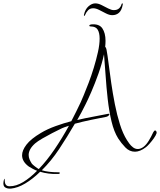

<svg xmlns="http://www.w3.org/2000/svg" viewBox="-134 -890 949 1139"><path d="M-70 229Q-92 230 -104.5 221Q-117 212 -113 187Q-113 184 -111 178Q-109 172 -106 170Q-107 195 -100 205Q-93 215 -77 215Q-38 215 3.5 190Q45 165 86 123Q76 120 60.5 111.5Q45 103 37 98Q-3 69 -3 31Q-3 2 23 -32Q49 -66 108 -101Q146 -124 196 -142Q246 -160 289 -171Q304 -200 318 -228Q332 -256 345 -284Q350 -295 363 -326Q376 -357 392 -399Q408 -441 422.5 -488.5Q437 -536 447 -581Q457 -626 457 -661Q457 -695 445.5 -714Q434 -733 405 -733H404Q396 -733 396 -738Q396 -743 406 -745Q454 -750 473 -722Q492 -694 492 -648Q492 -640 491.5 -631Q491 -622 490 -612Q496 -607 498 -595Q504 -563 510.5 -511Q517 -459 526 -397Q535 -335 547.5 -271.5Q560 -208 577.5 -152.5Q595 -97 619 -59Q624 -51 633 -38.5Q642 -26 655 -16Q668 -6 684 -6Q701 -6 719 -20Q735 -33 749 -56Q763 -79 775 -105Q781 -116 786 -116Q791 -116 793.5 -110.5Q796 -105 795 -100Q791 -87 778.5 -69.5Q766 -52 753 -37.5Q740 -23 732 -17Q714 -3 697.5 3.5Q681 10 667 10Q634 10 609.5 -15.5Q585 -41 567 -69Q542 -109 527.5 -170Q513 -231 505 -302Q497 -373 492.5 -442Q488 -511 483 -568Q471 -512 450 -453Q429 -394 407.5 -344.5Q386 -295 372 -268Q350 -223 324 -178Q370 -189 420 -198Q470 -207 508 -215H511Q515 -215 515 -212Q515 -209 510 -204Q505 -199 497 -197Q454 -189 404 -178.5Q354 -168 310 -156Q264 -77 217 -6Q170 65 114 120Q152 132 211 132H213Q221 132 221 136Q221 142 209 142Q181 143 154 139.5Q127 136 104 129Q60 172 15.5 198.5Q-29 225 -70 229ZM96 113Q144 63 189.5 -4Q235 -71 275 -144Q262 -140 248 -135Q234 -130 221 -123Q204 -115 175 -100Q146 -85 117.5 -68.5Q89 -52 74 -39Q54 -21 45 -4Q36 13 36 29Q36 43 41.5 56Q47 69 55 81Q60 87 73.5 97.5Q87 108 96 113ZM370 -800Q369 -796 366 -796Q363 -796 364 -802Q371 -835 391 -852.5Q411 -870 431 -870Q449 -870 468.5 -860Q488 -850 507.5 -840Q527 -830 541 -830Q561 -830 572 -840Q583 -850 587 -865Q589 -870 591 -870Q596 -870 594 -862Q588 -829 572 -814.5Q556 -800 532 -800Q515 -800 494.5 -810.5Q474 -821 454.5 -831Q435 -841 419 -841Q400 -841 388.5 -829Q377 -817 370 -800Z"/></svg>

Font: Inspiration
Style: Regular
Weight: 400
Designer: Robert E. Leuschke
Foundry: Robert E. Leuschke
Version: Version 2.010; ttfautohint (v1.8.3)